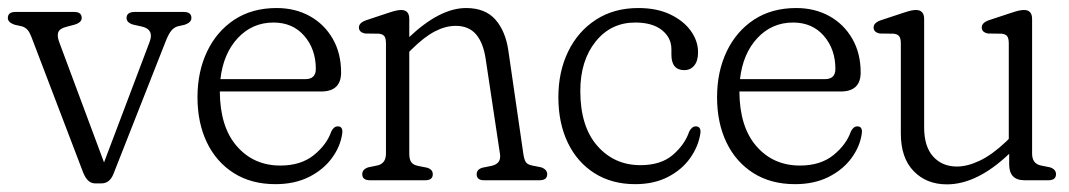

<svg xmlns="http://www.w3.org/2000/svg" viewBox="-29 -460 2728 490"><path d="M230 8H213.5Q194.5 8 183.5 -19L54.5 -357Q47.5 -376.5 42 -383Q36.5 -389.5 28 -392.5L8 -397Q-9 -403 -9 -414Q-9 -429.5 10.5 -429.5H160.5Q179.5 -429.5 179.5 -414Q179.5 -402.5 161 -397L142 -392Q123.5 -387.5 119.8 -378Q116 -368.5 122.5 -351.5L236.5 -45.5L353 -353.5Q364.5 -384.5 334 -392L311.5 -397Q294 -402 294 -414Q294 -429.5 315 -429.5H440Q459.5 -429.5 459.5 -414Q459.5 -403 443 -397L423.5 -392.5Q414.5 -389.5 407.8 -381.2Q401 -373 393 -352.5L260.5 -16Q251 8 230 8Z M841.5 -275Q841.5 -226.5 790.5 -226.5H532Q532.5 -136 575.5 -86.8Q618.5 -37.5 686.5 -37.5Q739 -37.5 772 -64.2Q805 -91 816.5 -124.5Q823 -137.5 833 -137.5Q846.5 -137.5 844.5 -120Q840 -86.5 818.2 -56.8Q796.5 -27 759.8 -8.5Q723 10 674 10Q612.5 10 567.8 -18.2Q523 -46.5 499 -96.5Q475 -146.5 475 -212Q475 -277 499.5 -328.5Q524 -380 569.2 -409.8Q614.5 -439.5 677 -439.5Q724.5 -439.5 761.8 -418.8Q799 -398 820.2 -361Q841.5 -324 841.5 -275ZM669 -402.5Q615 -402.5 578 -363Q541 -323.5 533.5 -258H750Q777 -258 777 -284Q777 -334.5 747.5 -368.5Q718 -402.5 669 -402.5Z M1015.5 -411.5V-365.5Q1094 -439.5 1160.5 -439.5Q1209.5 -439.5 1235.5 -409.8Q1261.5 -380 1268.5 -330L1306.5 -68Q1308.5 -54 1312.5 -47Q1316.5 -40 1329.5 -37.5L1352 -33Q1367.5 -27.5 1367.5 -15.5Q1367.5 0 1348 0H1206Q1187.5 0 1187.5 -15.5Q1187.5 -27.5 1202 -32L1224.5 -36.5Q1251 -42 1247 -67L1210.5 -309.5Q1204.5 -350.5 1186 -372.2Q1167.5 -394 1134 -394Q1108 -394 1081 -380Q1054 -366 1022 -334.5L1015.5 -328V-68Q1015.5 -53.5 1020.5 -46.2Q1025.5 -39 1038.5 -36.5L1061 -32Q1075.5 -27.5 1075.5 -15.5Q1075.5 0 1056.5 0H915Q895.5 0 895.5 -15.5Q895.5 -28 911 -33L933 -37.5Q956 -42 956 -68V-349Q956 -362 952 -367.5Q948 -373 938 -374L903 -374.5Q887 -377.5 887 -390Q887 -402 906 -408.5L961.5 -427Q975 -431.5 982.2 -433Q989.5 -434.5 995 -434.5Q1015.5 -434.5 1015.5 -411.5Z M1752.5 -326.5Q1752.5 -304.5 1742.8 -292.8Q1733 -281 1717.5 -281Q1684.5 -281 1684.5 -320.5V-334Q1684.5 -364 1660.2 -383.2Q1636 -402.5 1592 -402.5Q1530 -402.5 1491 -353.8Q1452 -305 1452 -228Q1452 -137.5 1495.2 -88Q1538.5 -38.5 1605.5 -38.5Q1658 -38.5 1688.5 -65Q1719 -91.5 1730 -124.5Q1737 -137.5 1746.5 -137.5Q1760.5 -137.5 1758.5 -120Q1753.5 -86.5 1732.5 -56.8Q1711.5 -27 1675.8 -8.5Q1640 10 1592 10Q1532.5 10 1488.2 -18Q1444 -46 1420 -96Q1396 -146 1396 -212Q1396 -277 1421 -328.5Q1446 -380 1492 -409.8Q1538 -439.5 1600 -439.5Q1647.5 -439.5 1681.5 -423.2Q1715.5 -407 1734 -381.2Q1752.5 -355.5 1752.5 -326.5Z M2167.5 -275Q2167.5 -226.5 2116.5 -226.5H1858Q1858.5 -136 1901.5 -86.8Q1944.5 -37.5 2012.5 -37.5Q2065 -37.5 2098 -64.2Q2131 -91 2142.5 -124.5Q2149 -137.5 2159 -137.5Q2172.5 -137.5 2170.5 -120Q2166 -86.5 2144.2 -56.8Q2122.5 -27 2085.8 -8.5Q2049 10 2000 10Q1938.5 10 1893.8 -18.2Q1849 -46.5 1825 -96.5Q1801 -146.5 1801 -212Q1801 -277 1825.5 -328.5Q1850 -380 1895.2 -409.8Q1940.5 -439.5 2003 -439.5Q2050.5 -439.5 2087.8 -418.8Q2125 -398 2146.2 -361Q2167.5 -324 2167.5 -275ZM1995 -402.5Q1941 -402.5 1904 -363Q1867 -323.5 1859.5 -258H2076Q2103 -258 2103 -284Q2103 -334.5 2073.5 -368.5Q2044 -402.5 1995 -402.5Z M2270 -119V-349Q2270 -362 2265.8 -367.5Q2261.5 -373 2251.5 -374L2216.5 -374.5Q2200.5 -377.5 2200.5 -390Q2200.5 -402 2219.5 -408.5L2275.5 -427Q2289 -431.5 2296 -433Q2303 -434.5 2308.5 -434.5Q2329.5 -434.5 2329.5 -411.5V-134.5Q2329.5 -86 2352.5 -60.5Q2375.5 -35 2413 -35Q2440 -35 2471.5 -50Q2503 -65 2538.5 -98.5L2545.5 -105.5V-349Q2545.5 -362 2541.5 -367.5Q2537.5 -373 2527 -374L2492.5 -374.5Q2476.5 -377.5 2476.5 -390Q2476.5 -402 2495 -408.5L2551 -427Q2564.5 -431.5 2571.5 -433Q2578.5 -434.5 2584.5 -434.5Q2605 -434.5 2605 -411.5V-68Q2605 -42 2628 -37.5L2650.5 -33Q2666 -28 2666 -15.5Q2666 0 2646.5 0H2585.5Q2546.5 0 2546.5 -40.5V-67.5Q2464.5 10.5 2387.5 10.5Q2335.5 10.5 2302.8 -23.2Q2270 -57 2270 -119Z"/></svg>

Font: Fraunces 144pt SuperSoft Light
Style: Regular
Weight: 300
Version: Version 1.000;[0bf87f6ff]